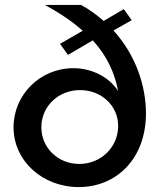

<svg xmlns="http://www.w3.org/2000/svg" viewBox="-20 -750 649 780"><path d="M441 -626 515 -668 483 -713 401 -665C374 -689 344 -711 309 -730H162C225 -696 276 -661 316 -625L224 -572L256 -527L357 -586C417 -520 446 -452 460 -380C424 -436 355 -473 278 -473C143 -473 35 -365 35 -233C35 -96 153 10 300 10C452 10 573 -104 573 -290C573 -395 535 -523 441 -626ZM302 -84C216 -84 148 -149 148 -233C148 -317 216 -384 305 -384C392 -384 460 -321 460 -238C460 -154 392 -84 302 -84Z"/></svg>

Font: FIGSv2-sans-serif SemiBold
Style: Regular
Weight: 600
Designer: Matt McInerney, Pablo Impallari, Rodrigo Fuenzalida,Mirko Velimirovic
Foundry: Matt McInerney, Pablo Impallari, Rodrigo Fuenzalida
Version: Version 4.021;hotconv 1.0.109;makeotfexe 2.5.65596